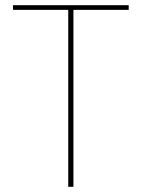

<svg xmlns="http://www.w3.org/2000/svg" viewBox="-20 -720 547 740"><path d="M243 0V-682H30V-700H476V-682H263V0Z"/></svg>

Font: DM Sans 20pt Thin
Style: Regular
Weight: 250
Version: Version 4.004;gftools[0.9.30]